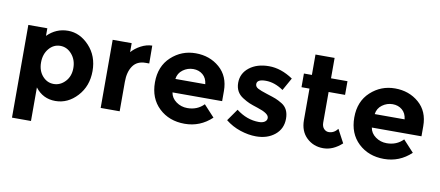

<svg xmlns="http://www.w3.org/2000/svg" viewBox="-76 -999 3421 1493"><g transform="rotate(10 1634.5 -252.5)"><path d="M221 -71V194H71V-538H221V-478Q290 -547 384 -547Q478 -547 551.5 -468.5Q625 -390 625 -271Q625 -152 551.5 -72Q478 8 379.5 8Q281 8 221 -71ZM219 -268Q219 -203 255.5 -161.5Q292 -120 344 -120Q396 -120 435 -161.5Q474 -203 474 -268Q474 -333 436 -377Q398 -421 345 -421Q292 -421 255.5 -377.5Q219 -334 219 -268Z M1020 -406Q953 -406 920 -358.5Q887 -311 887 -233V0H737V-538H887V-467Q916 -500 959.5 -523Q1003 -546 1048 -547L1049 -406Z M1614 -78Q1523 8 1400.5 8Q1278 8 1198 -67.5Q1118 -143 1118 -270Q1118 -397 1199.5 -472Q1281 -547 1392 -547Q1503 -547 1580.5 -480Q1658 -413 1658 -296V-216H1266Q1273 -172 1312 -144Q1351 -116 1400 -116Q1479 -116 1530 -169ZM1270 -323H1506Q1501 -371 1470 -397Q1439 -423 1394.5 -423Q1350 -423 1313 -396Q1276 -369 1270 -323Z M1964 8Q1904 8 1839 -13.5Q1774 -35 1722 -77L1788 -171Q1872 -106 1967 -106Q1996 -106 2013 -117.5Q2030 -129 2030 -148Q2030 -167 2006.5 -183Q1983 -199 1938.5 -213Q1894 -227 1870.5 -237Q1847 -247 1817 -266Q1756 -304 1756 -378.5Q1756 -453 1816 -500Q1876 -547 1971 -547Q2066 -547 2161 -483L2105 -383Q2035 -431 1965.5 -431Q1896 -431 1896 -393Q1896 -372 1918 -360Q1940 -348 1991 -332Q2042 -316 2063.5 -307.5Q2085 -299 2115 -281Q2171 -247 2171 -167.5Q2171 -88 2112.5 -40Q2054 8 1964 8Z M2461 -430V-189Q2461 -158 2477 -140.5Q2493 -123 2515 -123Q2557 -123 2586 -161L2642 -56Q2572 8 2494.5 8Q2417 8 2363.5 -43Q2310 -94 2310 -182V-430H2247V-538H2310V-699H2461V-538H2591V-430Z M3188 -78Q3097 8 2974.5 8Q2852 8 2772 -67.5Q2692 -143 2692 -270Q2692 -397 2773.5 -472Q2855 -547 2966 -547Q3077 -547 3154.5 -480Q3232 -413 3232 -296V-216H2840Q2847 -172 2886 -144Q2925 -116 2974 -116Q3053 -116 3104 -169ZM2844 -323H3080Q3075 -371 3044 -397Q3013 -423 2968.5 -423Q2924 -423 2887 -396Q2850 -369 2844 -323Z"/></g></svg>

Font: Montserrat_am3
Style: Bold
Weight: 700
Designer: Julieta Ulanovsky
Foundry: Julieta Ulanovsky. Armenina letters added by Vahan Hovhannisyan
Version: Version 2.001